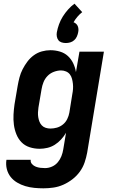

<svg xmlns="http://www.w3.org/2000/svg" viewBox="-20 -801 640 1044"><path d="M216 223Q191 223 166 220.5Q141 218 117.5 211Q94 204 73 191.5Q52 179 37.5 160.5Q23 142 17 118Q11 94 15 68H147Q145 81 154 91Q163 101 175 105.5Q187 110 199.5 111.5Q212 113 225 113Q244 113 262.5 105Q281 97 294 81.5Q307 66 314 48Q321 30 324 11L339 -79Q328 -60 312.5 -43Q297 -26 278 -14Q259 -2 237.5 3Q216 8 196 8Q167 8 141 -0.5Q115 -9 97 -27.5Q79 -46 69 -71Q59 -96 55.5 -123Q52 -150 53.5 -178Q55 -206 59 -234L76 -334Q80 -357 86 -380Q92 -403 103 -424.5Q114 -446 129 -466Q144 -486 164 -500.5Q184 -515 207.5 -521.5Q231 -528 254 -528Q281 -528 306 -520.5Q331 -513 349 -496.5Q367 -480 378 -457Q389 -434 393 -409L412 -520H545L454 29Q449 56 440 82.5Q431 109 414 132.5Q397 156 373.5 174Q350 192 324 203.5Q298 215 270.5 219Q243 223 216 223ZM254 -102Q272 -102 289.5 -107Q307 -112 322 -124Q337 -136 345.5 -153.5Q354 -171 357 -188L373 -288Q376 -303 377 -317Q378 -331 376.5 -345Q375 -359 371.5 -372.5Q368 -386 360 -396.5Q352 -407 339 -412.5Q326 -418 312 -418Q293 -418 273 -410.5Q253 -403 238.5 -388Q224 -373 216.5 -354Q209 -335 206 -316L189 -216Q187 -203 186.5 -189.5Q186 -176 188 -163.5Q190 -151 194.5 -139.5Q199 -128 207.5 -119Q216 -110 228.5 -106Q241 -102 254 -102ZM338 -567Q326 -567 315 -570.5Q304 -574 297.5 -582.5Q291 -591 289 -602.5Q287 -614 289 -625Q293 -647 301 -669Q309 -691 321.5 -711Q334 -731 350 -749Q366 -767 385 -781L427 -735Q413 -724 401 -710Q389 -696 380 -680Q388 -677 394 -671.5Q400 -666 403 -658.5Q406 -651 406.5 -642.5Q407 -634 405 -625Q403 -614 398 -602.5Q393 -591 383.5 -582.5Q374 -574 362 -570.5Q350 -567 338 -567Z"/></svg>

Font: Iosevka HT Extrabold Extended
Style: Italic
Weight: 800
Width: 7
Italic angle: -9°
Monospace: yes
Designer: Belleve Invis
Foundry: Belleve Invis
Version: Version 32.3.0; ttfautohint (v1.8.4)